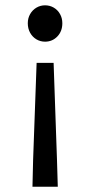

<svg xmlns="http://www.w3.org/2000/svg" viewBox="-20 -520 338 722"><path d="M197.3 182.1H102.1L104.5 81.1L117.7 -283.7H181.6L194.3 81.1ZM84.5 -432.6Q84.5 -451.7 93.3 -467Q102.1 -482.4 116.9 -491.2Q131.8 -500 149.4 -500Q167.5 -500 182.4 -491.2Q197.3 -482.4 205.8 -467Q214.4 -451.7 214.4 -432.6Q214.4 -402.3 195.6 -382.8Q176.8 -363.3 149.4 -363.3Q131.8 -363.3 116.9 -372.1Q102.1 -380.9 93.3 -396.7Q84.5 -412.6 84.5 -432.6Z"/></svg>

Font: Varta SemiBold
Style: Regular
Weight: 600
Designer: Joana Correia, Viktoriya Grabowska, Eben Sorkin
Foundry: Sorkin Type
Version: Version 1.003; ttfautohint (v1.3) -l 8 -r 24 -G 200 -x 12 -H